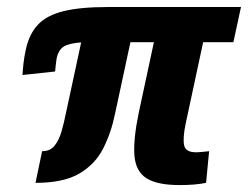

<svg xmlns="http://www.w3.org/2000/svg" viewBox="-20 -520 705 546"><path d="M665.3 -500 643.7 -400H230.7Q191.7 -400 169.3 -391.7Q147 -383.3 141 -353.7Q139.7 -344.7 138.7 -336.2Q137.7 -327.7 136.7 -316.7L44 -306.7Q44.7 -320.7 46.7 -339Q48.7 -357.3 53.7 -380.3Q63.3 -423.7 88 -450Q112.7 -476.3 160.5 -488.2Q208.3 -500 285.3 -500ZM432.7 -470H572.7L507.7 -167Q499.7 -128 503.5 -107.5Q507.3 -87 537 -87Q546 -87 554.8 -88Q563.7 -89 574.7 -90L566 0Q551 3 532.3 4.7Q513.7 6.3 490.7 6.3Q427.3 6.3 396.7 -13Q366 -32.3 362.3 -77.7Q358.7 -123 374.7 -200ZM99.7 -90Q122.7 -90 135.3 -105.8Q148 -121.7 155 -146.3Q162 -171 167 -196L226 -470H366L307 -196Q296 -142 273.3 -97.5Q250.7 -53 205.7 -26.5Q160.7 0 81 0Z"/></svg>

Font: Epunda Slab Light
Style: Italic
Weight: 300
Italic angle: -12°
Designer: Simon Atzbach
Foundry: typofactur
Version: Version 1.102